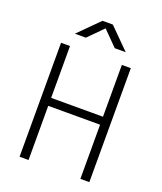

<svg xmlns="http://www.w3.org/2000/svg" viewBox="-159 -985 917 1086"><g transform="rotate(20 300.0 -441.5)"><path d="M90 0V-686H144V-374H456V-686H510V0H456V-326H144V0ZM146 -761 268 -883H330L452 -761H386L288 -860H310L212 -761Z"/></g></svg>

Font: Chivo Mono Thin
Style: Regular
Weight: 250
Designer: Hector Gatti
Foundry: Omnibus-Type
Version: Version 1.008